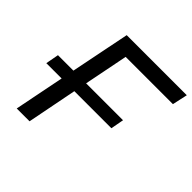

<svg xmlns="http://www.w3.org/2000/svg" viewBox="-175 -869 1037 1037"><g transform="rotate(45 343.5 -350.0)"><path d="M28 -286 42 -361H160L228 -700H687L668 -613H307L257 -361H539L525 -286H242L186 0H88L145 -286Z"/></g></svg>

Font: Montserrat Medium
Style: Italic
Weight: 500
Italic angle: -11.3°
Designer: Julieta Ulanovsky
Foundry: Julieta Ulanovsky
Version: Version 9.000; ttfautohint (v1.8.4.7-5d5b)